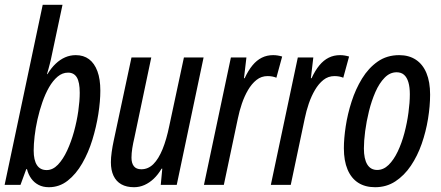

<svg xmlns="http://www.w3.org/2000/svg" viewBox="-21 -780 1859 810"><path d="M185.1 9.8Q160.6 9.8 142.1 0.2Q123.5 -9.3 111.1 -26.4Q98.6 -43.5 92.8 -66.4H89.8L65.4 0H-1.5L159.2 -759.8H242.7L193.4 -527.8Q191.4 -519 188.7 -509Q186 -499 183.3 -488.5Q180.7 -478 177.2 -467.3H179.2Q195.3 -493.7 213.9 -511.2Q232.4 -528.8 253.7 -538.1Q274.9 -547.4 298.8 -547.4Q331.5 -547.4 354.5 -530.3Q377.4 -513.2 389.9 -479.7Q402.3 -446.3 402.3 -397.5Q402.3 -353 393.8 -298.8Q385.3 -244.6 368.7 -190.4Q352.1 -136.2 325.9 -90.8Q299.8 -45.4 264.6 -17.8Q229.5 9.8 185.1 9.8ZM175.8 -62.5Q201.7 -62.5 223.4 -85.2Q245.1 -107.9 262.2 -144.8Q279.3 -181.6 291.3 -225.1Q303.2 -268.6 309.3 -311.5Q315.4 -354.5 315.4 -388.7Q315.4 -433.1 303.2 -453.4Q291 -473.6 266.1 -473.6Q242.2 -473.6 222.2 -456.8Q202.1 -439.9 186 -411.9Q169.9 -383.8 157.7 -348.6Q145.5 -313.5 137.2 -276.6Q128.9 -239.7 125 -205.3Q121.1 -170.9 121.1 -145Q121.1 -104.5 134.8 -83.5Q148.4 -62.5 175.8 -62.5Z M544.4 9.8Q512.7 9.8 491 -2.4Q469.2 -14.6 458 -38.3Q446.8 -62 446.8 -95.7Q446.8 -114.3 450.2 -138.7Q453.6 -163.1 458.5 -185.5L533.7 -537.6H617.2L545.9 -198.7Q540.5 -176.3 537.1 -154.8Q533.7 -133.3 533.7 -114.7Q533.7 -91.8 543.7 -78.9Q553.7 -65.9 575.2 -65.9Q604 -65.9 626 -87.6Q647.9 -109.4 664.8 -150.6Q681.6 -191.9 693.4 -250L754.9 -537.6H837.9L724.6 0H657.2L663.6 -68.4H660.6Q646 -43.5 627.7 -26.1Q609.4 -8.8 588.4 0.5Q567.4 9.8 544.4 9.8Z M839.4 0 953.1 -537.6H1018.6L1008.3 -450.2H1011.2Q1026.4 -482.9 1044.2 -504.4Q1062 -525.9 1083.5 -536.6Q1105 -547.4 1131.3 -547.4Q1141.1 -547.4 1150.4 -545.9Q1159.7 -544.4 1169.4 -541.5L1145 -452.1Q1136.7 -455.6 1127.4 -457.3Q1118.2 -459 1107.9 -459Q1081.5 -459 1061.3 -442.9Q1041 -426.8 1025.6 -400.6Q1010.3 -374.5 999.5 -343Q988.8 -311.5 982.4 -279.8L923.3 0Z M1121.6 0 1235.4 -537.6H1300.8L1290.5 -450.2H1293.5Q1308.6 -482.9 1326.4 -504.4Q1344.2 -525.9 1365.7 -536.6Q1387.2 -547.4 1413.6 -547.4Q1423.3 -547.4 1432.6 -545.9Q1441.9 -544.4 1451.7 -541.5L1427.2 -452.1Q1418.9 -455.6 1409.7 -457.3Q1400.4 -459 1390.1 -459Q1363.8 -459 1343.5 -442.9Q1323.2 -426.8 1307.9 -400.6Q1292.5 -374.5 1281.7 -343Q1271 -311.5 1264.6 -279.8L1205.6 0Z M1561.5 9.8Q1519.5 9.8 1490.2 -9Q1460.9 -27.8 1445.3 -64.7Q1429.7 -101.6 1429.7 -154.8Q1429.7 -195.3 1437.5 -247.1Q1445.3 -298.8 1462.2 -351.3Q1479 -403.8 1506.3 -448.5Q1533.7 -493.2 1572.5 -520.3Q1611.3 -547.4 1663.1 -547.4Q1704.1 -547.4 1733.4 -528.1Q1762.7 -508.8 1778.1 -471.7Q1793.5 -434.6 1793.5 -380.9Q1793.5 -332.5 1784.7 -278.6Q1775.9 -224.6 1758.1 -173.3Q1740.2 -122.1 1712.4 -80.8Q1684.6 -39.6 1647 -14.9Q1609.4 9.8 1561.5 9.8ZM1570.3 -63Q1596.7 -63 1618.4 -84.2Q1640.1 -105.5 1657 -140.9Q1673.8 -176.3 1685.1 -218.8Q1696.3 -261.2 1702.1 -304.2Q1708 -347.2 1708 -382.8Q1708 -412.1 1701.9 -432.9Q1695.8 -453.6 1683.6 -464.4Q1671.4 -475.1 1652.3 -475.1Q1624 -475.1 1601.6 -452.1Q1579.1 -429.2 1562.7 -391.8Q1546.4 -354.5 1535.6 -311Q1524.9 -267.6 1519.5 -226.1Q1514.2 -184.6 1514.2 -153.8Q1514.2 -109.9 1528.3 -86.4Q1542.5 -63 1570.3 -63Z"/></svg>

Font: Open Sans Condensed Medium
Style: Italic
Weight: 500
Width: 3
Italic angle: -12°
Designer: Monotype Design Team
Foundry: Monotype Imaging Inc.
Version: Version 3.000